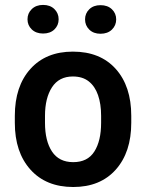

<svg xmlns="http://www.w3.org/2000/svg" viewBox="-20 -747 593 777"><path d="M154.3 -727.1Q183.1 -727.1 200.2 -710.2Q217.3 -693.4 217.3 -668.9Q217.3 -644.5 200.2 -627.9Q183.1 -611.3 154.3 -611.3Q126 -611.3 108.6 -627.9Q91.3 -644.5 91.3 -668.9Q91.3 -693.4 108.6 -710.2Q126 -727.1 154.3 -727.1ZM386.7 -726.1Q415.5 -726.1 432.9 -709.5Q450.2 -692.9 450.2 -668.5Q450.2 -644 432.9 -627.2Q415.5 -610.4 386.7 -610.4Q358.4 -610.4 341.3 -627.2Q324.2 -644 324.2 -668.5Q324.2 -692.9 341.3 -709.5Q358.4 -726.1 386.7 -726.1ZM40 -278.3Q40 -397.9 103 -468Q166 -538.1 274.9 -538.1Q385.7 -538.1 448.5 -468Q511.2 -397.9 511.2 -278.3V-250Q511.2 -130.9 448.5 -60.5Q385.7 9.8 276.4 9.8Q166.5 9.8 103.3 -60.5Q40 -130.9 40 -250ZM162.1 -250Q162.1 -176.8 190.4 -133.8Q218.8 -90.8 276.4 -90.8Q334.5 -90.8 361.8 -133.8Q389.2 -176.8 389.2 -250V-278.3Q389.2 -326.2 376.7 -362.1Q364.3 -397.9 339.1 -417.7Q314 -437.5 274.9 -437.5Q218.8 -437.5 190.4 -393.8Q162.1 -350.1 162.1 -278.3Z"/></svg>

Font: Robert Sans
Style: Bold
Weight: 700
Designer: Christian Robertson (extended by Adam Twardoch)
Foundry: Google
Version: Version 12.135;April 2, 2019;FontCreator 11.5.0.2425 64-bit;